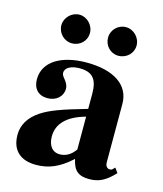

<svg xmlns="http://www.w3.org/2000/svg" viewBox="-104 -744 708 835"><g transform="rotate(15 250.0 -326.0)"><path d="M425 -600C425 -636 395 -666 360 -666C325 -666 296 -637 296 -602C296 -566 324 -537 359 -537C396 -537 425 -565 425 -600ZM215 -600C215 -636 185 -666 151 -666C116 -666 86 -636 86 -602C86 -566 115 -537 150 -537C187 -537 215 -565 215 -600ZM473 -64 463 -54C460 -51 457 -50 452 -50C438 -50 431 -61 431 -78V-339C431 -425 357 -473 235 -473C122 -473 44 -427 44 -347C44 -305 68 -279 109 -279C149 -279 177 -305 177 -339C177 -353 171 -365 158 -381C149 -391 147 -398 147 -404C147 -428 176 -441 212 -441C271 -441 293 -412 293 -348V-280C177 -247 130 -229 92 -204C47 -174 25 -136 25 -92C25 -18 71 14 135 14C193 14 239 -5 294 -55C305 -4 327 14 376 14C419 14 450 -2 488 -43ZM293 -97C271 -66 247 -57 223 -57C193 -57 171 -80 171 -124C171 -182 213 -223 293 -245Z"/></g></svg>

Font: STIXGeneral
Style: Bold
Weight: 700
Designer: MicroPress Inc., with final additions and corrections provided by Coen Hoffman, Elsevier (retired)
Version: Version 1.1.0